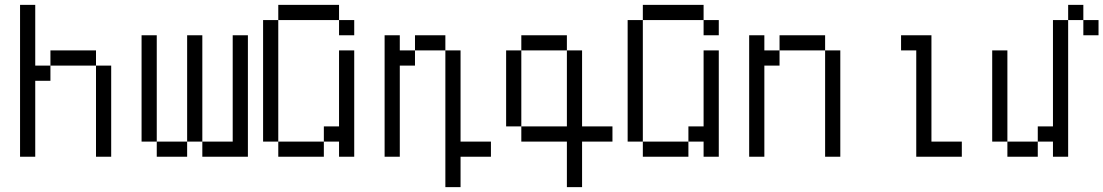

<svg xmlns="http://www.w3.org/2000/svg" viewBox="-20 -645 4540 790"><path d="M62.5 -625Q62.5 -625 62.5 0H125V-312.5H187.5V-375H125Q125 -375 125 -625ZM375 -375Q375 -375 375 0H437.5Q437.5 0 437.5 -375ZM187.5 -375H375V-437.5H187.5Z M625 -62.5V0H750V-62.5ZM625 -62.5V-500H562.5V-62.5ZM750 -62.5H812.5V0H1000Q1000 0 1000 -500H937.5V-62.5H812.5V-500H750Z M1437.5 -500V-562.5H1375V-500ZM1125 -62.5V0H1312.5V-62.5ZM1125 -62.5Q1125 -62.5 1125 -562.5H1062.5Q1062.5 -562.5 1062.5 -62.5ZM1375 -62.5V0H1437.5V-437.5H1375V-125H1312.5V-62.5ZM1125 -562.5H1375V-625H1125Z M2000 0V-62.5H1875Q1875 -62.5 1875 -437.5H1812.5V125H1875Q1875 125 1875 0ZM1562.5 -500Q1562.5 -500 1562.5 0H1625Q1625 0 1625 -375H1687.5V-437.5H1625V-500ZM1687.5 -437.5H1812.5V-500H1687.5Z M2500 -62.5V-125H2375V-437.5H2312.5V-125H2125V-62.5H2312.5V125H2375V-62.5ZM2125 -125V-437.5H2062.5V-125ZM2125 -437.5H2312.5V-500H2125Z M2937.5 -500V-562.5H2875V-500ZM2625 -62.5V0H2812.5V-62.5ZM2625 -62.5Q2625 -62.5 2625 -562.5H2562.5Q2562.5 -562.5 2562.5 -62.5ZM2875 -62.5V0H2937.5V-437.5H2875V-125H2812.5V-62.5ZM2625 -562.5H2875V-625H2625Z M3062.5 -500Q3062.5 -500 3062.5 0H3125Q3125 0 3125 -375H3187.5V-437.5H3125V-500ZM3375 -437.5V0H3437.5V-437.5ZM3187.5 -437.5H3375V-500H3187.5Z M3937.5 0V-62.5H3812.5V-500H3687.5V-437.5H3750V0Z M4500 -500V-562.5H4437.5V-500ZM4125 -62.5V0H4250V-62.5ZM4125 -62.5Q4125 -62.5 4125 -437.5H4062.5Q4062.5 -437.5 4062.5 -62.5ZM4312.5 -62.5V0H4375V-562.5H4312.5V-125H4250V-62.5ZM4375 -562.5H4437.5V-625H4375Z"/></svg>

Font: BFUnifontExMono
Style: Regular
Weight: 500
Version: Version 15.0.06